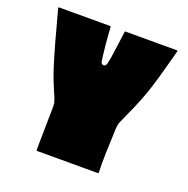

<svg xmlns="http://www.w3.org/2000/svg" viewBox="-115 -738 830 848"><g transform="rotate(20 300.0 -314.5)"><path d="M333 -629H576Q580 -629 578 -623Q577 -620 567 -581.5Q557 -543 542 -491Q527 -439 515 -406Q502 -369 484 -327.5Q466 -286 454.5 -261.5Q443 -237 443 -233Q439 -212 439 -178Q439 -173 436 -101Q434 -42 436 -4Q436 0 433 0H146Q144 0 144 -4Q144 -6 144.5 -52Q145 -98 146 -146Q147 -194 147 -204Q147 -213 146.5 -218.5Q146 -224 145.5 -226.5Q145 -229 142 -236.5Q139 -244 138 -249Q137 -251 129.5 -268Q122 -285 110.5 -314Q99 -343 89 -375Q65 -450 19 -624Q18 -629 22 -629H262Q265 -629 265 -625Q270 -540 280 -469Q281 -463 285 -459.5Q289 -456 294 -456Q303 -456 307 -469Q313 -491 321.5 -557.5Q330 -624 330.5 -626.5Q331 -629 333 -629Z"/></g></svg>

Font: Cubao Free 
Style: Regular
Weight: 400
Designer: Aaron Amar
Version: Version 001.001